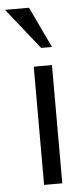

<svg xmlns="http://www.w3.org/2000/svg" viewBox="-90 -815 368 851"><g transform="rotate(-5 94.5 -390.0)"><path d="M159 -602H111L-34 -784H73ZM152 -522V4H71V-522Z"/></g></svg>

Font: Repo Regular
Style: Regular
Weight: 400
Designer: Stefan Peev
Foundry: Context Ltd
Version: Version 1.502